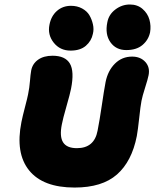

<svg xmlns="http://www.w3.org/2000/svg" viewBox="-20 -883 699 862"><path d="M546.9 -658.2Q500.5 -658.2 475.6 -693.6Q450.7 -729 461.9 -783.2Q468.3 -817.9 497.8 -840.3Q527.3 -862.8 563 -862.8Q597.2 -862.8 620.1 -842.8Q643.1 -822.8 650.9 -794.7Q658.7 -766.6 653.8 -737.8Q646.5 -703.6 619.6 -680.9Q592.8 -658.2 546.9 -658.2ZM296.9 -655.8Q249.5 -655.8 221.2 -691.4Q192.9 -727.1 202.1 -772Q209.5 -811 235.6 -834Q261.7 -856.9 298.8 -856.9Q326.7 -856.9 348.6 -845Q370.6 -833 381.3 -814.7Q392.1 -796.4 397.2 -773.9Q402.3 -751.5 397 -731Q390.6 -699.2 365.5 -677.5Q340.3 -655.8 296.9 -655.8ZM314.9 -41Q172.9 -41 110.6 -118.2Q48.3 -195.3 76.2 -335Q81.1 -359.9 92.3 -402.6Q103.5 -445.3 106 -459Q112.3 -489.7 114.5 -518.8Q116.7 -547.9 120.1 -566.9Q126 -597.2 151.1 -615Q176.3 -632.8 215.8 -632.8Q272.9 -632.8 293.7 -597.7Q314.5 -562.5 298.8 -483.9Q294.4 -461.4 278.3 -405.3Q262.2 -349.1 257.8 -325.2Q246.6 -270.5 263.2 -244.1Q279.8 -217.8 325.2 -217.8Q403.3 -217.8 418 -295.9Q427.2 -342.3 437 -409.4Q446.8 -476.6 454.1 -515.1Q464.4 -565.9 496.1 -597.4Q527.8 -628.9 573.2 -628.9Q610.8 -628.9 632.6 -604.7Q654.3 -580.6 647 -544.9Q643.6 -527.3 631.3 -489Q619.1 -450.7 615.2 -430.2Q610.8 -407.7 605 -353.3Q599.1 -298.8 594.2 -272Q571.8 -158.2 505.1 -99.6Q438.5 -41 314.9 -41Z"/></svg>

Font: Shantell Sans Irregular
Style: Italic
Weight: 800
Italic angle: -11.31°
Designer: Stephen Nixon, Anya Danilova, Shantell Martin
Foundry: Arrow Type
Version: Version 1.006;[9816181b4]